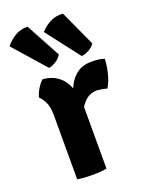

<svg xmlns="http://www.w3.org/2000/svg" viewBox="-161 -840 700 918"><g transform="rotate(-20 188.5 -381.5)"><path d="M391.5 -497Q391.5 -470.5 382.5 -429.8Q373.5 -389 354.5 -358Q342 -362.5 329.8 -364.2Q317.5 -366 304.5 -367.5Q283.5 -367.5 266.8 -359.5Q250 -351.5 236.8 -337Q223.5 -322.5 212.2 -301.8Q201 -281 191 -255.5L173.5 -278Q176 -318.5 184.2 -358.8Q192.5 -399 209.2 -432.2Q226 -465.5 254.8 -485.5Q283.5 -505.5 327.5 -505.5Q349 -505.5 363 -503.2Q377 -501 391.5 -497ZM32.5 -429.5Q37 -449.5 51 -472.5Q65 -495.5 79 -506.5Q145.5 -500 179.2 -455Q213 -410 219.5 -337V0Q186.5 5.5 145 5.5Q104.5 5.5 70.5 0V-325.5Q70.5 -369.5 57.8 -394.8Q45 -420 32.5 -429.5ZM97 -767 192 -591Q183 -574 163.2 -561.5Q143.5 -549 126.5 -546.5L-16 -708Q3 -732.5 31.8 -750.2Q60.5 -768 97 -767ZM277.5 -767.5 360.5 -586Q351 -570.5 330.5 -559Q310 -547.5 292.5 -546.5L161.5 -716.5Q182 -739.5 211.5 -755Q241 -770.5 277.5 -767.5Z"/></g></svg>

Font: Signika Negative Light
Style: Bold
Weight: 700
Version: Version 2.001